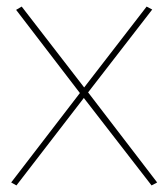

<svg xmlns="http://www.w3.org/2000/svg" viewBox="-20 -555 511 584"><path d="M14 0 223 -272 29 -525 46 -535 236 -289 426 -535 443 -526 248 -274 458 0 441 9 235 -257 30 9Z"/></svg>

Font: Georama Thin
Style: Regular
Weight: 100
Designer: Jean-Baptiste Levee
Foundry: Production Type
Version: Version 1.000